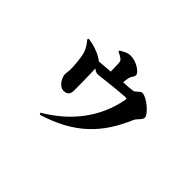

<svg xmlns="http://www.w3.org/2000/svg" viewBox="-127 -897 1254 1254"><g transform="rotate(45 500.0 -270.5)"><path d="M399 -579C414 -572 427 -566 440 -556C453 -547 453 -536 454 -518L456 -451L353 -443C347 -450 338 -455 324 -463C291 -482 239 -498 203 -501L198 -491C218 -468 229 -453 241 -423C254 -393 262 -296 260 -267C259 -251 256 -240 256 -232C256 -195 287 -144 327 -144C356 -144 374 -159 374 -192C374 -232 373 -342 370 -394C384 -383 395 -378 409 -378C427 -378 539 -395 641 -401C654 -402 656 -399 653 -384C616 -196 504 -44 320 64L328 76C577 -1 699 -132 784 -332C795 -357 826 -372 826 -397C826 -427 742 -499 701 -499C681 -499 666 -469 649 -466C626 -462 595 -460 562 -459C564 -476 566 -493 569 -505C575 -529 589 -529 589 -553C589 -574 531 -617 475 -617C445 -617 418 -600 399 -588Z"/></g></svg>

Font: Noto Serif SC Black
Style: Regular
Weight: 900
Designer: Ryoko NISHIZUKA 西塚涼子 (kana & ideographs); Frank Grießhammer (Latin, Greek & Cyrillic); Wenlong ZHANG 张文龙 (bopomofo); San
Foundry: Adobe
Version: Version 2.001;hotconv 1.1.0;makeotfexe 2.6.0